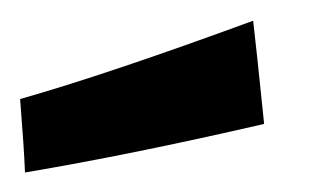

<svg xmlns="http://www.w3.org/2000/svg" viewBox="-51 -745 315 189"><path d="M198.2 -724.6Q201.2 -699.2 209 -623Q78.1 -592.8 -26.4 -575.2Q-27.3 -598.6 -31.2 -647.5Q54.7 -671.9 198.2 -724.6Z"/></svg>

Font: Acme Polish
Style: Regular
Weight: 400
Designer: Juan Pablo del Peral
Version: Version 1.002